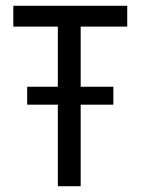

<svg xmlns="http://www.w3.org/2000/svg" viewBox="-20 -644 490 664"><path d="M180 0V-282H74V-344H180V-552H26V-624H420V-552H259V-344H372V-282H259V0Z"/></svg>

Font: Inconsolata SemiCondensed Medium
Style: Regular
Weight: 500
Width: 4
Monospace: yes
Designer: Raph Levien, Cyreal, Brenton Simpson
Foundry: Raph Levien, Cyreal, Google
Version: Version 3.001; ttfautohint (v1.8.2.53-6de2)